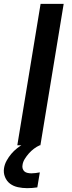

<svg xmlns="http://www.w3.org/2000/svg" viewBox="-56 -755 376 998"><path d="M34 0 155 -735H275L154 0ZM85 223Q61 223 37.5 218Q14 213 -3.5 200Q-21 187 -30 165Q-39 143 -35 119Q-32 99 -21.5 80Q-11 61 2.5 45Q16 29 33 15.5Q50 2 69 -8H152L151 0Q135 7 120.5 18Q106 29 94 42.5Q82 56 72.5 71.5Q63 87 61 103Q59 113 62 122Q65 131 71.5 136.5Q78 142 88 144Q98 146 107 146Q118 146 129 144.5Q140 143 151 141L138 219Q125 221 111.5 222Q98 223 85 223Z"/></svg>

Font: Iosevka Aile
Style: Bold Italic
Weight: 700
Italic angle: -9°
Designer: Belleve Invis
Foundry: Belleve Invis
Version: Version 28.0.1; ttfautohint (v1.8.4)